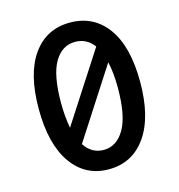

<svg xmlns="http://www.w3.org/2000/svg" viewBox="-103 -762 806 865"><g transform="rotate(-15 300.0 -330.0)"><path d="M299.8 12.2Q190.4 12.2 127.2 -77.9Q64 -168 64 -332Q64 -496.6 127 -584.2Q189.9 -671.9 299.8 -671.9Q410.6 -671.9 473.9 -584.2Q537.1 -496.6 537.1 -332Q537.1 -168 473.6 -77.9Q410.2 12.2 299.8 12.2ZM178.2 -213.9 387.2 -537.1Q353.5 -582 299.8 -582Q238.8 -582 203.4 -522Q168 -461.9 168 -332Q168 -272 178.2 -213.9ZM299.8 -78.1Q360.8 -78.1 397 -140.4Q433.1 -202.6 433.1 -332Q433.1 -403.8 420.9 -454.1L210.9 -128.9Q244.1 -78.1 299.8 -78.1Z"/></g></svg>

Font: Office Code Pro Medium
Style: Regular
Weight: 500
Designer: Nathan Rutzky & Paul D. Hunt
Foundry: Adobe Systems Incorporated
Version: Version 1.004;PS 001.004;hotconv 1.0.70;makeotf.lib2.5.58329